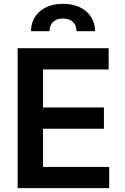

<svg xmlns="http://www.w3.org/2000/svg" viewBox="-20 -978 648 998"><path d="M71.7 0H547.6V-110.4H203.5V-308.9H520.2V-419.4H203.5V-616.8H544.7V-727.3H71.7ZM141.3 -815.7H237.6C237.2 -849.8 256.4 -881.7 307.9 -881.7C357.6 -881.7 377.5 -850.9 377.8 -815.7H474.1C473.7 -898.8 409.8 -958.1 307.9 -958.1C205.3 -958.1 141 -898.8 141.3 -815.7Z"/></svg>

Font: Margiela Sans Semi Bold
Style: Regular
Weight: 600
Designer: Stefan Endress, Andreas Faust
Version: Version 1.100;FEAKit 1.0